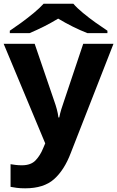

<svg xmlns="http://www.w3.org/2000/svg" viewBox="-21 -768 624 1022"><path d="M219.7 -4.9 -1.5 -534.7H163.6L268.1 -229Q275.4 -209 281.5 -186.3Q287.6 -163.6 290 -142.6H294.4Q298.3 -163.1 305.2 -186Q312 -209 319.3 -228.5L421.9 -534.7H583L355.5 46.9Q321.3 137.2 266.6 185.8Q211.9 234.4 112.8 234.4Q87.4 234.4 68.4 231.9Q49.3 229.5 35.2 226.6V106Q46.4 107.9 62.3 109.9Q78.1 111.8 95.7 111.8Q143.6 111.8 168.5 85.4Q193.4 59.1 208.5 21.5ZM210.9 -748H369.6Q388.2 -726.1 420.7 -699.2Q453.1 -672.4 488.5 -647.2Q523.9 -622.1 550.8 -604.5V-591.8H443.8Q366.7 -622.1 288.6 -668.9Q250 -645.5 212.4 -626.7Q174.8 -607.9 136.7 -591.8H31.2V-604.5Q58.1 -622.6 92.8 -647.7Q127.4 -672.9 159.4 -699.5Q191.4 -726.1 210.9 -748Z"/></svg>

Font: Lunasima
Style: Bold
Weight: 700
Designer: The DocRepair Project, Monotype Design Team
Foundry: Google
Version: Version 2.009